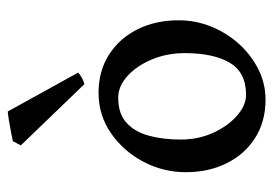

<svg xmlns="http://www.w3.org/2000/svg" viewBox="-128 -586 726 511"><g transform="rotate(-90 235.5 -330.0)"><path d="M437.5 -217.8Q437.5 -172.9 420.7 -131.3Q403.8 -89.8 374.5 -57.4Q345.2 -24.9 307.1 -5.9Q269 13.2 226.6 13.2Q168 13.2 124.5 -14.4Q81.1 -42 57.1 -90.1Q33.2 -138.2 33.2 -199.2Q33.2 -258.8 61 -311.8Q88.9 -364.7 136.7 -397.9Q184.6 -431.2 244.1 -431.2Q302.7 -431.2 346.2 -403.3Q389.6 -375.5 413.6 -327.4Q437.5 -279.3 437.5 -217.8ZM350.1 -201.7Q350.1 -249 333.3 -289.3Q316.4 -329.6 289.3 -354.2Q262.2 -378.9 231.4 -378.9Q189 -378.9 164.8 -356.9Q140.6 -335 130.4 -297.4Q120.1 -259.8 120.1 -212.4Q120.1 -165 138.4 -125.5Q156.7 -85.9 184.1 -62.3Q211.4 -38.6 239.3 -38.6Q298.8 -38.6 324.5 -82Q350.1 -125.5 350.1 -201.7ZM298.3 -485.4Q285.2 -473.6 267.6 -468.8L104.5 -638.2L115.7 -659.2Q121.6 -660.6 137.7 -663.8Q153.8 -667 170.7 -669.7Q187.5 -672.4 194.8 -672.9Z"/></g></svg>

Font: Dai Banna SIL
Style: Regular
Weight: 400
Designer: Victor Gaultney
Foundry: SIL International
Version: Version 4.000